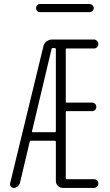

<svg xmlns="http://www.w3.org/2000/svg" viewBox="-20 -925 540 945"><path d="M137.7 -279.3Q136.7 -277.3 137.7 -275.9Q138.7 -274.4 141.6 -274.4H251Q254.9 -274.4 254.9 -279.3V-682.6Q254.9 -687.5 251 -688.5H239.3Q234.4 -688.5 233.4 -682.6ZM47.9 0Q39.1 0 33.2 -7.3Q27.3 -14.6 30.3 -24.4L193.4 -696.3Q196.3 -710.9 208.5 -720.7Q220.7 -730.5 237.3 -730.5H443.4Q451.2 -730.5 457.5 -723.6Q463.9 -716.8 463.9 -708Q463.9 -699.2 458 -692.9Q452.1 -686.5 443.4 -686.5H308.6Q303.7 -686.5 303.7 -681.6V-424.8Q303.7 -419.9 308.6 -419.9H432.6Q441.4 -419.9 447.8 -414.1Q454.1 -408.2 454.1 -398.9Q454.1 -389.6 448.2 -383.8Q442.4 -377.9 432.6 -377.9H308.6Q303.7 -377.9 303.7 -373V-47.9Q303.7 -43 308.6 -43H443.4Q452.1 -43 458 -37.1Q463.9 -31.2 463.9 -22Q463.9 -12.7 457.5 -6.3Q451.2 0 443.4 0H291Q275.4 0 265.1 -9.8Q254.9 -19.5 254.9 -35.2V-226.6Q254.9 -231.4 251 -232.4H131.8Q127 -232.4 126 -226.6L78.1 -24.4Q75.2 -14.6 66.4 -7.3Q57.6 0 47.9 0ZM176.8 -905.3H420.9Q428.7 -905.3 435.1 -898.9Q441.4 -892.6 441.4 -884.8Q441.4 -877 435.1 -871.1Q428.7 -865.2 420.9 -865.2H176.8Q168 -865.2 162.6 -871.1Q157.2 -877 157.2 -884.8Q157.2 -892.6 162.6 -898.9Q168 -905.3 176.8 -905.3Z"/></svg>

Font: Rounded-L Mgen+ 1mn light
Style: Regular
Weight: 200
Designer: [Source Han Sans]
Ryoko NISHIZUKA  (kana & ideographs); Paul D. Hunt (Latin, Greek & Cyrillic); Wenlong ZHANG  (bopomofo
Version: Version 1.059.20150602